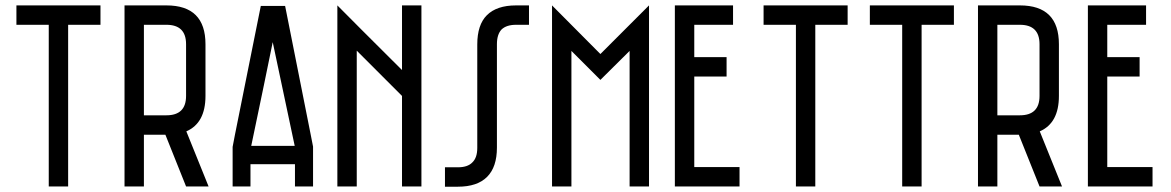

<svg xmlns="http://www.w3.org/2000/svg" viewBox="-20 -704 4421 725"><path d="M359.4 -683.6Q359.4 -665 359.4 -610.4Q329.1 -610.4 237.3 -610.4Q237.3 -458 237.3 0Q218.8 0 164.1 0Q164.1 -152.3 164.1 -610.4Q133.8 -610.4 42 -610.4Q42 -628.9 42 -683.6Q121.1 -683.6 359.4 -683.6Z M608.4 -683.6Q755.9 -683.6 755.9 -537.1Q755.9 -471.7 755.9 -341.8Q755.9 -239.3 683.6 -208Q711.9 -138.7 767.6 0Q746.1 0 682.6 0Q663.1 -48.8 604.5 -195.3Q584 -195.3 523.4 -195.3Q523.4 -146.5 523.4 0Q504.9 0 450.2 0Q450.2 -25.4 450.2 -62.5Q450.2 -174.8 450.2 -398.4Q450.2 -469.7 450.2 -683.6Q490.2 -683.6 608.4 -683.6ZM523.4 -610.4Q523.4 -524.4 523.4 -268.6Q544.9 -268.6 608.4 -268.6Q682.6 -268.6 682.6 -341.8Q682.6 -407.2 682.6 -537.1Q682.6 -610.4 608.4 -610.4Q580.1 -610.4 523.4 -610.4Z M858.4 0Q858.4 -11.7 858.4 -30.3Q858.4 -48.8 858.4 -74.2Q858.4 -99.6 858.4 -149.4Q861.3 -164.1 867.2 -195.3Q899.4 -357.4 964.8 -681.6Q995.1 -681.6 1056.6 -681.6Q1088.9 -519.5 1153.3 -195.3Q1156.2 -179.7 1162.1 -150.4Q1162.1 -99.6 1162.1 0Q1139.6 0 1093.8 0Q1093.8 -28.3 1093.8 -84Q1038.1 -84 925.8 -84Q925.8 -55.7 925.8 0Q903.3 0 858.4 0ZM928.7 -153.3Q983.4 -153.3 1092.8 -153.3Q1065.4 -284.2 1009.8 -544.9Q983.4 -414.1 928.7 -153.3Z M1571.3 -683.6Q1571.3 -512.7 1571.3 0Q1552.7 0 1498 0Q1498 -85.9 1498 -341.8Q1455.1 -384.8 1327.1 -512.7Q1327.1 -384.8 1327.1 0Q1308.6 0 1253.9 0Q1253.9 -25.4 1253.9 -62.5Q1253.9 -174.8 1253.9 -398.4Q1253.9 -469.7 1253.9 -683.6Q1314.5 -622.1 1498 -439.5Q1498 -500 1498 -683.6Q1516.6 -683.6 1571.3 -683.6Z M1782.2 -536.1Q1782.2 -610.4 1818.4 -646.5Q1855.5 -683.6 1928.7 -683.6Q1945.3 -683.6 1977.5 -683.6Q1977.5 -659.2 1977.5 -610.4Q1961.9 -610.4 1928.7 -610.4Q1892.6 -610.4 1874 -592.8Q1856.4 -574.2 1856.4 -537.1Q1856.4 -407.2 1856.4 -146.5Q1856.4 -73.2 1819.3 -36.1Q1782.2 1 1709 1Q1692.4 1 1660.2 1Q1660.2 -11.7 1660.2 -36.1Q1660.2 -42 1660.2 -50.8Q1660.2 -59.6 1660.2 -72.3Q1676.8 -72.3 1709 -72.3Q1746.1 -72.3 1763.7 -90.8Q1782.2 -108.4 1782.2 -145.5Q1782.2 -275.4 1782.2 -536.1Z M2430.7 -683.6Q2430.7 -512.7 2430.7 0Q2412.1 0 2357.4 0Q2357.4 -127.9 2357.4 -511.7Q2330.1 -484.4 2247.1 -402.3Q2219.7 -429.7 2137.7 -511.7Q2137.7 -383.8 2137.7 0Q2119.1 0 2064.5 0Q2064.5 -25.4 2064.5 -62.5Q2064.5 -174.8 2064.5 -398.4Q2064.5 -469.7 2064.5 -683.6Q2110.4 -637.7 2247.1 -500Q2293 -545.9 2430.7 -683.6Z M2748 -683.6Q2748 -665 2748 -610.4Q2711.9 -610.4 2601.6 -610.4Q2601.6 -580.1 2601.6 -488.3Q2631.8 -488.3 2723.6 -488.3Q2723.6 -469.7 2723.6 -415Q2693.4 -415 2601.6 -415Q2601.6 -329.1 2601.6 -73.2Q2644.5 -73.2 2772.5 -73.2Q2772.5 -54.7 2772.5 0Q2710.9 0 2528.3 0Q2528.3 -25.4 2528.3 -62.5Q2528.3 -174.8 2528.3 -398.4Q2528.3 -469.7 2528.3 -683.6Q2583 -683.6 2748 -683.6Z M3180.7 -683.6Q3180.7 -665 3180.7 -610.4Q3150.4 -610.4 3058.6 -610.4Q3058.6 -458 3058.6 0Q3040 0 2985.4 0Q2985.4 -152.3 2985.4 -610.4Q2955.1 -610.4 2863.3 -610.4Q2863.3 -628.9 2863.3 -683.6Q2942.4 -683.6 3180.7 -683.6Z M3582 -683.6Q3582 -665 3582 -610.4Q3551.8 -610.4 3460 -610.4Q3460 -458 3460 0Q3441.4 0 3386.7 0Q3386.7 -152.3 3386.7 -610.4Q3356.4 -610.4 3264.6 -610.4Q3264.6 -628.9 3264.6 -683.6Q3343.8 -683.6 3582 -683.6Z M3831.1 -683.6Q3978.5 -683.6 3978.5 -537.1Q3978.5 -471.7 3978.5 -341.8Q3978.5 -239.3 3906.2 -208Q3934.6 -138.7 3990.2 0Q3968.8 0 3905.3 0Q3885.7 -48.8 3827.1 -195.3Q3806.6 -195.3 3746.1 -195.3Q3746.1 -146.5 3746.1 0Q3727.5 0 3672.9 0Q3672.9 -25.4 3672.9 -62.5Q3672.9 -174.8 3672.9 -398.4Q3672.9 -469.7 3672.9 -683.6Q3712.9 -683.6 3831.1 -683.6ZM3746.1 -610.4Q3746.1 -524.4 3746.1 -268.6Q3767.6 -268.6 3831.1 -268.6Q3905.3 -268.6 3905.3 -341.8Q3905.3 -407.2 3905.3 -537.1Q3905.3 -610.4 3831.1 -610.4Q3802.7 -610.4 3746.1 -610.4Z M4307.6 -683.6Q4307.6 -665 4307.6 -610.4Q4271.5 -610.4 4161.1 -610.4Q4161.1 -580.1 4161.1 -488.3Q4191.4 -488.3 4283.2 -488.3Q4283.2 -469.7 4283.2 -415Q4252.9 -415 4161.1 -415Q4161.1 -329.1 4161.1 -73.2Q4204.1 -73.2 4332 -73.2Q4332 -54.7 4332 0Q4270.5 0 4087.9 0Q4087.9 -25.4 4087.9 -62.5Q4087.9 -174.8 4087.9 -398.4Q4087.9 -469.7 4087.9 -683.6Q4142.6 -683.6 4307.6 -683.6Z"/></svg>

Font: ZAANS 2018
Style: Regular
Weight: 400
Designer: Counter Creatives
Version: Version 1.0 - 24-01-18